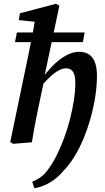

<svg xmlns="http://www.w3.org/2000/svg" viewBox="-20 -750 554 1012"><path d="M50 8 34 -1 128 -453Q139 -506 149 -557Q159 -608 167 -661L205 -631L79 -644L85 -680L275 -730L293 -720L213 -342V-329L189 -215Q181 -177 173.5 -141Q166 -105 160 -70.5Q154 -36 148 0ZM59 -528 69 -579H426L417 -528ZM161 242 150 208Q168 200 182.5 191.5Q197 183 210.5 170.5Q224 158 235 141Q258 110 279 68Q300 26 318 -22.5Q336 -71 349 -122Q362 -173 369.5 -222Q377 -271 377 -313Q377 -356 364 -373Q351 -390 329 -390Q312 -390 291 -379.5Q270 -369 245 -346Q220 -323 188 -285L176 -323H193Q223 -368 257 -402.5Q291 -437 327 -457Q363 -477 397 -477Q443 -477 467 -446Q491 -415 491 -350Q491 -300 482.5 -243.5Q474 -187 458 -129.5Q442 -72 420 -19Q398 34 370.5 78Q343 122 312 153Q293 176 269 194.5Q245 213 218 225Q191 237 161 242Z"/></svg>

Font: Source Serif 4 18pt SemiBold
Style: Italic
Weight: 600
Italic angle: -12°
Designer: Frank Grießhammer
Foundry: Adobe Systems Incorporated
Version: Version 4.004;hotconv 1.0.116;makeotfexe 2.5.65601